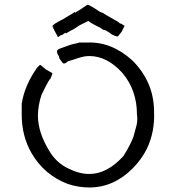

<svg xmlns="http://www.w3.org/2000/svg" viewBox="-20 -790 770 833"><path d="M332 -605.5H335.9H359.4Q464.8 -609.4 554.7 -527.3Q648.4 -433.6 648.4 -304.7Q652.3 -218.8 617.2 -144.5Q593.8 -97.7 554.7 -58.6Q472.7 23.4 367.2 23.4Q320.3 23.4 273.4 7.8Q171.9 -31.2 117.2 -125Q74.2 -199.2 74.2 -293V-339.8Q85.9 -418 140.6 -496.1L152.3 -507.8H156.2L179.7 -488.3L207 -472.7V-468.8L199.2 -449.2Q191.4 -441.4 179.7 -418L160.2 -378.9Q152.3 -355.5 148.4 -332Q144.5 -308.6 144.5 -289.1Q144.5 -214.8 195.3 -132.8Q226.6 -82 277.3 -58.6Q324.2 -35.2 367.2 -35.2Q445.3 -35.2 515.6 -113.3Q543 -156.2 558.6 -195.3Q566.4 -222.7 572.3 -246.1Q578.1 -269.5 574.2 -293Q574.2 -398.4 511.7 -472.7Q445.3 -546.9 367.2 -546.9Q347.7 -546.9 322.3 -539.1Q296.9 -531.2 273.4 -523.4Q257.8 -507.8 250 -519.5L238.3 -535.2L234.4 -550.8V-546.9Q222.7 -566.4 230.5 -574.2Q234.4 -578.1 269.5 -589.8Q289.1 -597.7 300.8 -599.6Q312.5 -601.6 324.2 -605.5ZM273.4 -718.8 293 -730.5 304.7 -738.3V-734.4L324.2 -746.1L359.4 -769.5Q367.2 -769.5 402.3 -746.1L414.1 -738.3L425.8 -734.4L437.5 -726.6L492.2 -695.3Q500 -687.5 503.9 -687.5Q507.8 -687.5 511.7 -683.6Q515.6 -679.7 519.5 -679.7V-675.8L507.8 -652.3L492.2 -632.8Q488.3 -628.9 464.8 -640.6L449.2 -652.3Q441.4 -656.2 441.4 -656.2Q437.5 -660.2 431.6 -660.2Q425.8 -660.2 418 -668L402.3 -675.8Q386.7 -683.6 377 -689.5Q367.2 -695.3 363.3 -699.2Q363.3 -699.2 332 -683.6L324.2 -679.7L300.8 -664.1L293 -660.2L285.2 -656.2L265.6 -644.5V-648.4L257.8 -644.5Q250 -636.7 242.2 -636.7L238.3 -632.8Q234.4 -632.8 234.4 -630.9Q234.4 -628.9 230.5 -628.9Q230.5 -632.8 218.8 -652.3L210.9 -668V-671.9L207 -675.8Q207 -683.6 253.9 -707Z"/></svg>

Font: 和音 by 宁静之雨，公众号njzyshare
Style: Regular
Weight: 400
Designer: Steve Matteson
Foundry: Ascender Corporation
Version: Version 6.00;June 8, 2018;FontCreator 11.0.0.2388 32-bit